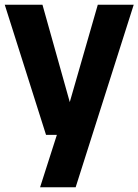

<svg xmlns="http://www.w3.org/2000/svg" viewBox="-21 -567 582 807"><path d="M147.5 220 218 0 267.5 -121.5 390 -547H541L297 220ZM172.5 0 -1 -547H157.5L311 0Z"/></svg>

Font: Encode Sans SemiCondensed
Style: Bold
Weight: 700
Width: 4
Designer: Multiple Designers
Foundry: Impallari Type
Version: Version 3.002